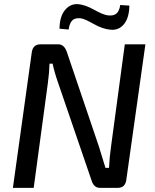

<svg xmlns="http://www.w3.org/2000/svg" viewBox="-20 -903 746 923"><path d="M310 -761 266 -765Q267 -825 293 -855.5Q319 -886 356 -883Q390 -880 432.5 -856Q475 -832 499 -829Q527 -826 540.5 -838.5Q554 -851 558 -879L602 -876Q601 -818 576.5 -787.5Q552 -757 513 -760Q474 -763 430 -788Q386 -813 368 -815Q340 -818 327 -804.5Q314 -791 310 -761ZM679 -690 587 -37Q581 0 547 0H460Q432 0 421 -33L260 -503Q241 -557 233 -597H218Q217 -555 210 -503L142 0H42L133 -653Q139 -690 175 -690H260Q287 -690 300 -657L455 -200Q486 -101 487 -96H504Q507 -153 514 -200L580 -690Z"/></svg>

Font: Exo 2.0 Medium
Style: Italic
Weight: 500
Italic angle: -8°
Designer: Natanael Gama
Version: Version 1.001;PS 001.001;hotconv 1.0.70;makeotf.lib2.5.58329